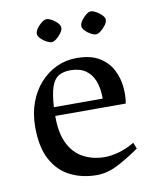

<svg xmlns="http://www.w3.org/2000/svg" viewBox="-76 -694 624 765"><g transform="rotate(-10 236.0 -311.5)"><path d="M254.3 11.7Q196.6 11.7 148.9 -11.6Q101.3 -34.9 73.3 -85.6Q45.3 -136.3 45.3 -219.4Q45.3 -272.9 61.4 -317Q77.4 -361 106.2 -393.5Q135 -425.9 173 -443.8Q211.1 -461.7 255.1 -461.7Q312.3 -461.7 347.1 -440.1Q381.9 -418.4 398.8 -385.3Q415.6 -352.2 419.1 -315.8Q422.6 -279.4 417 -249.1H131.8Q131.1 -180.3 152.8 -136.8Q174.5 -93.4 212.8 -73.5Q251 -53.5 298.6 -53.5Q323.4 -53.5 354.6 -61.9Q385.9 -70.2 419.3 -90L429.1 -65Q387.9 -35.7 343.2 -12Q298.5 11.7 254.3 11.7ZM132.4 -284.4H330Q330 -327.3 318.1 -357Q306.2 -386.7 282.6 -402.3Q259 -418 222 -418Q193.1 -418 174.3 -406.6Q155.5 -395.1 145.6 -366.3Q135.7 -337.5 132.4 -284.4ZM169 -541.1Q161.1 -541.1 148.7 -547.7Q136.3 -554.3 126.2 -564.5Q116 -574.7 116 -584.4Q116 -593.9 124.5 -605.8Q133 -617.8 144.4 -626.4Q155.8 -635 163.7 -635Q172.4 -635 184.7 -628.4Q197 -621.7 206.8 -611.5Q216.7 -601.2 216.7 -591.3Q216.7 -581.8 208.1 -570Q199.6 -558.1 188.5 -549.6Q177.5 -541.1 169 -541.1ZM348.3 -541.1Q340.4 -541.1 328 -547.7Q315.6 -554.3 305.9 -564.5Q296.1 -574.7 296.1 -584.4Q296.1 -593.9 304.5 -605.8Q312.9 -617.8 323.9 -626.4Q334.9 -635 343.6 -635Q351.5 -635 363.9 -628.4Q376.3 -621.7 386.4 -611.5Q396.6 -601.2 396.6 -591.3Q396.6 -581.8 387.7 -570Q378.8 -558.1 367.8 -549.6Q356.8 -541.1 348.3 -541.1Z"/></g></svg>

Font: Ancizar Serif Light
Style: Regular
Weight: 300
Designer: Cesar Puertas, Viviana Monsalve, Julian Moncada, Julian Prieto, Jose Castro, Felipe Aragon, Mariel Hernandez, Sara Alarc
Version: Version 8.100